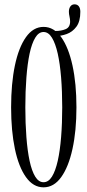

<svg xmlns="http://www.w3.org/2000/svg" viewBox="-20 -832 393 864"><path d="M176 11Q129.5 11 96.8 -35Q64 -81 47 -162Q30 -243 30 -349Q30 -456 47 -537.2Q64 -618.5 96.8 -664.8Q129.5 -711 176 -711Q222.5 -711 255.5 -664.8Q288.5 -618.5 306.2 -537.2Q324 -456 324 -349Q324 -243 306.2 -162Q288.5 -81 255.5 -35Q222.5 11 176 11ZM176 -12Q198 -12 213.8 -37.2Q229.5 -62.5 239.8 -108Q250 -153.5 255 -215.2Q260 -277 260 -349Q260 -421 255 -483Q250 -545 239.8 -590.8Q229.5 -636.5 213.8 -662.2Q198 -688 176 -688Q154 -688 138.5 -662.2Q123 -636.5 113.2 -590.8Q103.5 -545 98.8 -483Q94 -421 94 -349Q94 -277 98.8 -215.2Q103.5 -153.5 113.2 -108Q123 -62.5 138.5 -37.2Q154 -12 176 -12ZM228.5 -669.5V-692.5Q256 -692.5 275.8 -701Q295.5 -709.5 295.5 -735.5Q295.5 -745.5 292.8 -757.5Q290 -769.5 290 -779Q290 -794 296.8 -803.2Q303.5 -812.5 315.5 -812.5Q328 -812.5 334.8 -803.5Q341.5 -794.5 341.5 -779Q341.5 -735.5 323.8 -711.8Q306 -688 280 -678.8Q254 -669.5 228.5 -669.5Z"/></svg>

Font: Imbue 48pt Light
Style: Regular
Weight: 300
Designer: Tyler Finck
Foundry: Etcetera Type Company
Version: Version 1.102